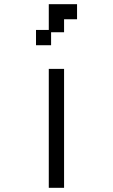

<svg xmlns="http://www.w3.org/2000/svg" viewBox="-20 -869 540 917"><path d="M152 -726H213V-849H348V-777H286V-715H224V-653H152ZM213 -540H286V28H213Z"/></svg>

Font: DotGothic16
Style: Regular
Weight: 400
Designer: Fontworks Inc.
Foundry: Fontworks Inc.
Version: Version 1.100